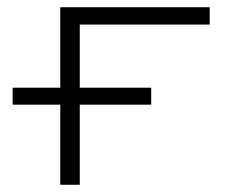

<svg xmlns="http://www.w3.org/2000/svg" viewBox="-20 -512 625 532"><path d="M147 0V-222H15V-269H147V-492H561V-444H201V-269H399V-222H201V0Z"/></svg>

Font: Nunito Sans 7pt Expanded ExtraLight
Style: Regular
Weight: 250
Width: 7
Designer: Vernon Adams
Foundry: Vernon Adams
Version: Version 3.101;gftools[0.9.27]